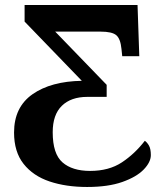

<svg xmlns="http://www.w3.org/2000/svg" viewBox="-20 -734 657 765"><path d="M327 11Q243 11 177.5 -11Q112 -33 74 -81Q36 -129 36 -206Q36 -307 109.5 -358.5Q183 -410 306 -412L78 -648V-714H528L535 -510H467L464 -539Q460 -580 443 -594Q426 -608 381 -608H200L405 -396V-348H328Q263 -348 226.5 -312.5Q190 -277 190 -207Q190 -121 229 -87Q268 -53 339 -53Q414 -53 465.5 -87Q517 -121 557 -173Q566 -167 573.5 -154Q581 -141 581 -116Q581 -88 552.5 -58.5Q524 -29 467.5 -9Q411 11 327 11Z"/></svg>

Font: Noto Serif
Style: Bold
Weight: 700
Designer: Monotype Design Team
Foundry: Monotype Imaging Inc.
Version: Version 2.014